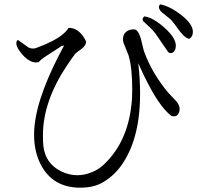

<svg xmlns="http://www.w3.org/2000/svg" viewBox="-20 -806 960 890"><path d="M856 -626Q833 -631 801 -678Q780 -707 771 -716L729 -750Q709 -770 722 -786Q767 -778 822 -735Q874 -694 874 -659Q874 -634 856 -626ZM760 -564 701 -650Q690 -664 679 -675L647 -705Q645 -706 644 -708Q636 -719 649 -730Q690 -725 744 -676Q795 -630 795 -595Q795 -570 780 -562Q771 -557 760 -564ZM621 -513Q654 -221 558 -63Q519 3 457 39Q415 64 352 64Q225 64 169 -43Q138 -103 138 -182Q138 -327 255 -553Q265 -572 277 -595L266 -593L183 -539Q169 -529 159 -518Q122 -509 82 -555Q50 -593 57 -614Q59 -619 63 -621L112 -586Q122 -581 131 -581Q141 -581 146 -583Q247 -620 283 -658Q292 -667 298 -677Q342 -677 371 -629Q376 -621 379 -613Q379 -593 352 -575Q335 -563 329 -557Q317 -542 290 -502Q179 -335 179 -179Q179 -146 181 -130Q190 -47 265 -11Q337 23 411 -10Q439 -22 460 -42Q580 -154 592 -352Q593 -371 593 -391Q593 -492 576 -549L552 -609Q550 -617 550 -624Q550 -656 580 -667Q595 -672 610 -668Q629 -654 639 -601Q644 -579 647 -570Q684 -466 761 -375L798 -336Q819 -309 810 -286Q801 -260 774 -269L758 -283Q700 -338 629 -495Q628 -499 621 -513Z"/></svg>

Font: cwTeXFangSong
Style: Medium
Weight: 500
Version: Version 1.17